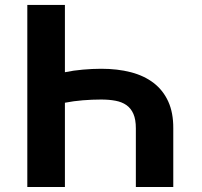

<svg xmlns="http://www.w3.org/2000/svg" viewBox="-20 -747 805 767"><path d="M89.1 -727.3H239.3V-458.5Q256 -462 274.3 -464.7Q292.6 -467.3 311.3 -468.9Q329.9 -470.5 348.4 -471.4Q366.8 -472.3 383.9 -472.3Q449.6 -472.3 502.8 -458.5Q556.1 -444.6 593.9 -415.5Q631.7 -386.4 652.2 -341.4Q672.6 -296.5 672.2 -234.4V0H522.7V-234.4Q522.7 -269.5 513 -291.9Q503.2 -314.3 485.1 -327.1Q467 -339.8 441.2 -344.6Q415.5 -349.4 383.9 -349.4Q348.4 -349.4 311.1 -346.4Q273.8 -343.4 239.3 -336.6V0H89.1Z"/></svg>

Font: Inter P
Style: Bold
Weight: 700
Designer: Rasmus Andersson
Foundry: rsms
Version: Version 3.018;git-588b23468